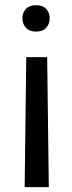

<svg xmlns="http://www.w3.org/2000/svg" viewBox="-20 -558 284 753"><path d="M83 -334 76.7 175.8H171.4L165 -334ZM174.8 -486.3Q174.8 -508.3 161.4 -522.9Q147.9 -537.6 121.6 -537.6Q95.2 -537.6 81.5 -522.9Q67.9 -508.3 67.9 -486.3Q67.9 -464.4 81.5 -449.2Q95.2 -434.1 121.6 -434.1Q147.9 -434.1 161.4 -449.2Q174.8 -464.4 174.8 -486.3Z"/></svg>

Font: FAU Chimera
Style: Regular
Weight: 400
Version: Version 1.002;hotconv 1.0.117;makeotfexe 2.5.65602